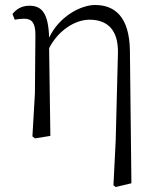

<svg xmlns="http://www.w3.org/2000/svg" viewBox="-20 -545 627 770"><path d="M501 -342C499 -478 440 -525 361 -525C304 -525 217 -479 177 -394C174 -492 148 -522 98 -522C65 -522 45 -507 30 -489L39 -466C51 -468 64 -470 76 -470C109 -470 122 -452 122 -405L120 -170L110 2L120 10L182 0L177 -352C213 -422 280 -466 339 -466C410 -466 455 -426 453 -332L444 18L435 198L444 205L507 190Z"/></svg>

Font: Noto Serif CJK JP Light
Style: Regular
Weight: 300
Designer: Ryoko NISHIZUKA 西塚涼子 (kana & ideographs); Frank Grießhammer (Latin, Greek & Cyrillic); Wenlong ZHANG 张文龙 (bopomofo); San
Foundry: Adobe Systems Incorporated
Version: Version 1.001;PS 1.001;hotconv 16.6.54;makeotf.lib2.5.65590